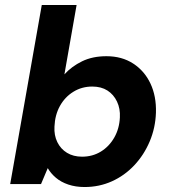

<svg xmlns="http://www.w3.org/2000/svg" viewBox="-20 -740 694 772"><path d="M320 12Q284 12 254.5 2Q225 -8 204.5 -25.5Q184 -43 172 -64L145 0H21L148 -720H288L239 -441Q268 -473 310 -493.5Q352 -514 408 -514Q470 -514 515.5 -484.5Q561 -455 585 -404Q609 -353 607 -287Q605 -226 582 -171.5Q559 -117 520 -75.5Q481 -34 430 -11Q379 12 320 12ZM310 -110Q352 -110 385.5 -130.5Q419 -151 439.5 -187Q460 -223 462 -268Q464 -303 450.5 -331.5Q437 -360 412 -376Q387 -392 351 -392Q309 -392 275 -371Q241 -350 221 -314Q201 -278 199 -231Q197 -196 210.5 -168.5Q224 -141 249.5 -125.5Q275 -110 310 -110Z"/></svg>

Font: DM Sans 16pt ExtraBold
Style: Italic
Weight: 800
Italic angle: -10°
Version: Version 4.004;gftools[0.9.30]